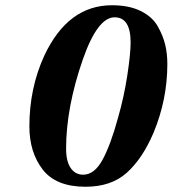

<svg xmlns="http://www.w3.org/2000/svg" viewBox="-20 -700 658 732"><path d="M92 -218Q92 -364 149 -488Q239 -680 407 -680Q472 -680 516.5 -658Q561 -636 581.5 -599.5Q602 -563 610 -529Q618 -495 618 -456Q618 -320 565 -193Q523 -95 463.5 -41.5Q404 12 306 12Q193 12 142.5 -54Q92 -120 92 -218ZM232 -133Q232 -85 249.5 -59.5Q267 -34 297 -34Q340 -34 371 -91Q402 -148 430 -251Q453 -331 465.5 -413.5Q478 -496 478 -538Q478 -634 417 -634Q352 -634 296 -474Q232 -290 232 -133Z"/></svg>

Font: Heuristica
Style: Bold Italic
Weight: 700
Italic angle: -13°
Version: Version 1.0.2